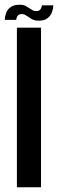

<svg xmlns="http://www.w3.org/2000/svg" viewBox="-41 -792 246 812"><path d="M30.5 0V-675H132.5V0ZM122 -704.5Q105 -704.5 93 -711.5Q81 -718.5 71.2 -725.5Q61.5 -732.5 51.5 -732.5Q38 -732.5 33 -724.2Q28 -716 27.5 -708H-21Q-20.5 -721 -15.5 -736Q-10.5 -751 3.2 -761.5Q17 -772 42.5 -772Q59 -772 70.5 -765.2Q82 -758.5 91.8 -751.8Q101.5 -745 113 -745Q125 -745 130.5 -753.2Q136 -761.5 136 -769.5H184.5Q184.5 -757 179.2 -741.8Q174 -726.5 160.8 -715.5Q147.5 -704.5 122 -704.5Z"/></svg>

Font: Anybody Condensed Medium
Style: Regular
Weight: 500
Width: 3
Designer: Tyler Finck
Foundry: Etcetera Type Company
Version: Version 1.010; ttfautohint (v1.8.3) -l 8 -r 50 -G 200 -x 14 